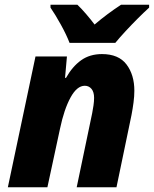

<svg xmlns="http://www.w3.org/2000/svg" viewBox="-20 -786 646 806"><path d="M13 0 129 -549H261L253 -459H257Q284 -507 320.5 -533Q357 -559 408 -559Q478 -559 511 -515.5Q544 -472 544 -405Q544 -382 540.5 -355.5Q537 -329 532 -303L469 0H302L367 -311Q370 -326 372.5 -343.5Q375 -361 375 -375Q375 -400 364 -413Q353 -426 336 -426Q303 -426 276 -376.5Q249 -327 232 -246L179 0ZM272 -606Q259 -640 235.5 -682.5Q212 -725 192 -754V-766H305Q321 -751 342 -726.5Q363 -702 377 -683Q404 -706 431.5 -726.5Q459 -747 488 -766H606V-754Q584 -734 558 -708Q532 -682 507 -655Q482 -628 464 -606Z"/></svg>

Font: Noto Sans Disp ExtBd
Style: Italic
Weight: 800
Italic angle: -12°
Designer: Monotype Design Team
Foundry: Monotype Imaging Inc.
Version: Version 2.000;GOOG;noto-source:20170915:90ef993387c0